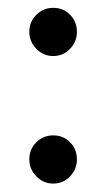

<svg xmlns="http://www.w3.org/2000/svg" viewBox="-20 -450 265 478"><path d="M112.5 7Q88 7 70.5 -11Q53 -29 53 -53Q53 -78.5 70.5 -95.8Q88 -113 112.5 -113Q137.5 -113 154.5 -95.8Q171.5 -78.5 171.5 -53Q171.5 -29 154.5 -11Q137.5 7 112.5 7ZM112.5 -310.5Q88 -310.5 70.5 -328.5Q53 -346.5 53 -370.5Q53 -396 70.5 -413.2Q88 -430.5 112.5 -430.5Q137.5 -430.5 154.5 -413.2Q171.5 -396 171.5 -370.5Q171.5 -346.5 154.5 -328.5Q137.5 -310.5 112.5 -310.5Z"/></svg>

Font: Fraunces 9pt Light
Style: Regular
Weight: 300
Version: Version 1.000;[0bf87f6ff]